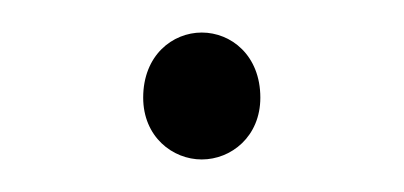

<svg xmlns="http://www.w3.org/2000/svg" viewBox="-20 -86 248 118"><path d="M104 12C122 12 140 -2 140 -26C140 -52 122 -66 104 -66C86 -66 68 -52 68 -26C68 -2 86 12 104 12Z"/></svg>

Font: Assistant ExtraLight
Style: Regular
Weight: 275
Designer: Hebrew By Ben Nathan, Latin by Paul Hunt
Version: Version 2.001;PS 002.001;hotconv 1.0.88;makeotf.lib2.5.64775